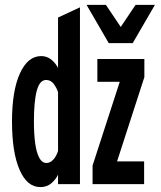

<svg xmlns="http://www.w3.org/2000/svg" viewBox="-20 -752 656 784"><path d="M358 0V-76L469 -418H377.5V-511H569.5V-437L458 -93H568.5V0ZM424 -576 333.5 -732H412.5L473 -642L533.5 -732H612.5L522 -576ZM145 12Q90.5 12 59.8 -59Q29 -130 29 -256Q29 -381 61.2 -452Q93.5 -523 148 -523Q171.5 -523 189.2 -508.8Q207 -494.5 217 -474.5V-680.5L306.5 -722V0H217V-39Q208.5 -20 190 -4Q171.5 12 145 12ZM169.5 -86.5Q184 -86.5 196.5 -99Q209 -111.5 217 -135.5V-375.5Q212 -392 199.8 -408.8Q187.5 -425.5 168.5 -425.5Q142 -425.5 130.2 -381.8Q118.5 -338 118.5 -256Q118.5 -206.5 123.5 -168.2Q128.5 -130 140 -108.2Q151.5 -86.5 169.5 -86.5Z"/></svg>

Font: Overpass Mono SemiBold
Style: Regular
Weight: 600
Monospace: yes
Designer: Delve Withrington, Dave Bailey
Foundry: Delve Fonts LLC
Version: Version 4.000